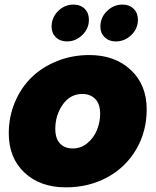

<svg xmlns="http://www.w3.org/2000/svg" viewBox="-20 -807 676 834"><path d="M617.2 -332Q617.2 -235.4 571.3 -157.5Q525.4 -79.6 445.3 -36.4Q365.2 6.8 266.1 6.8Q154.8 6.8 86.4 -57.1Q18.1 -121.1 18.1 -228Q18.1 -299.8 44.7 -363Q71.3 -426.3 117.4 -471.2Q163.6 -516.1 228.8 -542Q293.9 -567.9 368.2 -567.9Q479 -567.9 548.1 -503.2Q617.2 -438.5 617.2 -332ZM220.2 -247.1Q220.2 -205.1 240.7 -183.6Q261.2 -162.1 295.9 -162.1Q331.5 -162.1 359.4 -185.1Q387.2 -208 401.1 -242.2Q415 -276.4 415 -313Q415 -355.5 393.6 -377.2Q372.1 -398.9 337.9 -398.9Q284.7 -398.9 252.4 -352.5Q220.2 -306.2 220.2 -247.1ZM271 -627Q241.2 -627 222.7 -645Q204.1 -663.1 204.1 -690.9Q204.1 -731 232.4 -759Q260.7 -787.1 298.8 -787.1Q329.6 -787.1 347.9 -768.8Q366.2 -750.5 366.2 -721.2Q366.2 -682.6 337.4 -654.8Q308.6 -627 271 -627ZM482.9 -627Q453.6 -627 434.8 -645Q416 -663.1 416 -690.9Q416 -731 444.8 -759Q473.6 -787.1 511.2 -787.1Q542 -787.1 560.5 -768.8Q579.1 -750.5 579.1 -721.2Q579.1 -682.6 550.3 -654.8Q521.5 -627 482.9 -627Z"/></svg>

Font: Poppins ExtraBold
Style: Italic
Weight: 800
Italic angle: -10°
Designer: Ninad Kale (Devanagari), Jonny Pinhorn (Latin)
Foundry: Indian Type Foundry
Version: Version 3.200;PS 1.000;hotconv 16.6.54;makeotf.lib2.5.65590